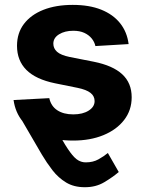

<svg xmlns="http://www.w3.org/2000/svg" viewBox="-20 -573 603 797"><path d="M156.8 -143Q198.2 -63.1 225.6 -14.5Q252.9 34.1 271.4 59.1Q289.8 84.1 304.7 92.5Q319.5 101 335.7 101Q366.1 101.1 388.7 88.4Q411.3 75.8 427.7 62.1L472.9 141Q448.4 162.1 412.9 183.3Q377.4 204.6 331.1 204.1Q286.8 204.1 254.5 184.6Q222.2 165.1 197.9 133.8Q173.7 102.4 153.3 68L64.1 -85.2ZM513.9 -390 376 -381.8Q372.2 -399.2 360.4 -413.6Q348.6 -428 329.7 -436.7Q310.7 -445.3 284.2 -445.3Q249 -445.3 225.2 -430.6Q201.4 -415.9 201.4 -391.8Q201.4 -372 216.7 -358.1Q232.1 -344.2 269.9 -336.3L369.1 -316.8Q448.3 -301 487.5 -264.6Q526.6 -228.3 526.6 -169.3Q526.6 -115.4 495.3 -75Q464.1 -34.5 409.3 -12Q354.6 10.5 283.8 10.5Q211.4 10.5 158.6 -9.9Q105.9 -30.4 74.7 -68.1Q43.5 -105.9 36.3 -157.8L184.6 -165.6Q191.7 -132.5 217.7 -115.4Q243.7 -98.2 284 -98.2Q323.6 -98.2 348.1 -113.9Q372.7 -129.5 372.7 -153.3Q372.7 -174.2 355.6 -187.5Q338.5 -200.8 302.7 -208.2L208.4 -227.3Q128.5 -243.7 89.6 -282.7Q50.6 -321.7 50.6 -382.8Q50.6 -435.6 79.3 -473.6Q108.1 -511.6 160.1 -532.2Q212.1 -552.7 281.8 -552.7Q350.7 -552.7 400.1 -532.9Q449.6 -513 478.6 -476.6Q507.6 -440.2 513.9 -390Z"/></svg>

Font: Inter V
Style: 
Weight: 400
Designer: Rasmus Andersson
Foundry: rsms
Version: Version 4.000;git-a3f224843